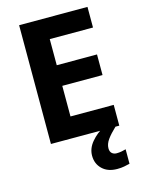

<svg xmlns="http://www.w3.org/2000/svg" viewBox="-138 -795 837 1115"><g transform="rotate(-15 280.0 -237.0)"><path d="M501 0H90V-714H501V-590H241V-433H483V-309H241V-125H501ZM406 111Q406 131 417 141Q428 151 445 151Q461 151 476 148Q491 145 501 142V229Q485 233 467 236.5Q449 240 425 240Q369 240 336 208.5Q303 177 303 128Q303 84 335 46Q367 8 413 -17L478 0Q444 32 425 58.5Q406 85 406 111Z"/></g></svg>

Font: Noto Sans Myanmar
Style: Bold
Weight: 700
Designer: Monotype Design Team
Foundry: Monotype Imaging Inc.
Version: Version 2.107; ttfautohint (v1.8.4.7-5d5b)